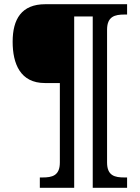

<svg xmlns="http://www.w3.org/2000/svg" viewBox="-20 -780 663 911"><path d="M169 111H332V-702H420V111H583V62H570C525 62 488 54 488 -9V-639C488 -702 525 -711 570 -711H583V-760H195C82 -760 40 -689 40 -582C40 -478 76 -386 193 -386H264V-9C264 54 227 62 182 62H169Z"/></svg>

Font: Noto Serif Ethiopic SemiBold
Style: Regular
Weight: 600
Designer: Monotype Design Team
Foundry: Monotype Imaging Inc.
Version: Version 2.102